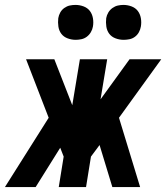

<svg xmlns="http://www.w3.org/2000/svg" viewBox="-54 -761 676 781"><path d="M516 0H403L351 -171L316 -124L296 0H185L205 -124L191 -160L91 0H-34L144 -282L52 -520H167L240 -333L271 -520H382L355 -357L473 -520H602L430 -282ZM449 -599Q432 -599 416 -605Q400 -611 390.5 -623.5Q381 -636 378.5 -653Q376 -670 378 -687Q380 -699 386.5 -710Q393 -721 403.5 -728.5Q414 -736 425.5 -738.5Q437 -741 448 -741Q465 -741 481 -735Q497 -729 506.5 -716.5Q516 -704 519 -687Q522 -670 519 -653Q517 -641 511 -630Q505 -619 495 -611.5Q485 -604 473 -601.5Q461 -599 449 -599ZM254 -599Q237 -599 221 -605Q205 -611 195.5 -623.5Q186 -636 183.5 -653Q181 -670 183 -687Q185 -699 191 -710Q197 -721 207.5 -728.5Q218 -736 229.5 -738.5Q241 -741 253 -741Q270 -741 286 -735Q302 -729 311.5 -716.5Q321 -704 324 -687Q327 -670 324 -653Q322 -641 315.5 -630Q309 -619 299 -611.5Q289 -604 277 -601.5Q265 -599 254 -599Z"/></svg>

Font: Iosevka QP
Style: Bold Italic
Weight: 700
Italic angle: -9°
Designer: Belleve Invis
Foundry: Belleve Invis
Version: Version 20.0.0; ttfautohint (v1.8.4)